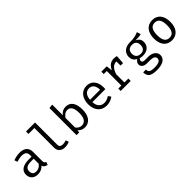

<svg xmlns="http://www.w3.org/2000/svg" viewBox="247 -2121 3706 3706"><g transform="rotate(-45 2100.0 -268.5)"><path d="M478 -115V-368C478 -472 412 -538 281 -538C229 -538 173 -528 108 -505L131 -441C185 -460 233 -468 268 -468C346 -468 393 -440 393 -363V-320H315C156 -320 69 -259 69 -151C69 -53 133 11 239 11C307 11 366 -14 404 -63C418 -15 455 6 500 12L521 -48C491 -57 478 -73 478 -115ZM260 -52C191 -52 159 -86 159 -152C159 -220 201 -262 317 -262H393V-127C362 -80 312 -52 260 -52Z M906 -739H660V-672H822V-134C822 -43 885 11 978 11C1032 11 1075 -1 1103 -16L1081 -77C1052 -66 1024 -59 993 -59C942 -59 906 -78 906 -130Z M1384 -458V-749L1300 -739V0H1374L1380 -55C1416 -9 1463 11 1523 11C1659 11 1732 -104 1732 -264C1732 -429 1675 -538 1535 -538C1474 -538 1423 -509 1384 -458ZM1504 -57C1455 -57 1412 -82 1384 -125V-386C1413 -428 1458 -470 1516 -470C1598 -470 1641 -401 1641 -264C1641 -124 1591 -57 1504 -57Z M1967 -234H2321C2322 -245 2323 -261 2323 -279C2323 -439 2241 -538 2108 -538C1968 -538 1879 -422 1879 -263C1879 -99 1966 11 2120 11C2185 11 2251 -12 2300 -50L2261 -106C2214 -75 2174 -59 2120 -59C2039 -59 1971 -112 1967 -234ZM2109 -469C2189 -469 2239 -411 2241 -298H1967C1974 -414 2031 -469 2109 -469Z M2856 -538C2761 -538 2707 -488 2667 -402L2651 -527H2505V-462H2588V-65H2505V0H2779V-65H2672V-287C2706 -403 2764 -461 2845 -461H2850V-348H2918L2930 -527C2907 -533 2885 -538 2856 -538Z M3529 -582C3467 -556 3421 -538 3289 -538C3164 -538 3079 -462 3079 -355C3079 -287 3107 -241 3167 -210C3129 -185 3109 -151 3109 -118C3109 -65 3150 -18 3242 -18H3336C3403 -18 3454 7 3454 57C3454 114 3403 144 3288 144C3170 144 3142 115 3142 53H3066C3066 160 3120 212 3288 212C3448 212 3539 155 3539 52C3539 -30 3459 -91 3353 -91H3258C3204 -91 3188 -111 3188 -136C3188 -155 3200 -175 3215 -187C3238 -179 3259 -176 3294 -176C3419 -176 3492 -251 3492 -355C3492 -415 3462 -460 3400 -488C3459 -488 3510 -489 3554 -503ZM3288 -476C3366 -476 3405 -435 3405 -356C3405 -278 3365 -232 3290 -232C3204 -232 3165 -283 3165 -355C3165 -426 3203 -476 3288 -476Z M3901 -538C3753 -538 3673 -425 3673 -263C3673 -97 3752 11 3900 11C4047 11 4127 -102 4127 -264C4127 -430 4049 -538 3901 -538ZM3901 -469C3991 -469 4036 -403 4036 -264C4036 -123 3991 -58 3900 -58C3809 -58 3764 -123 3764 -263C3764 -403 3810 -469 3901 -469Z"/></g></svg>

Font: FiraMono Nerd Font
Style: Regular
Weight: 400
Designer: Carrois Corporate & Edenspiekermann AG
Foundry: Carrois Corporate GbR & Edenspiekermann AG
Version: Version 003.206;Nerd Fonts 3.3.0